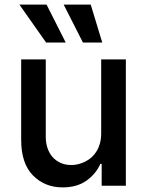

<svg xmlns="http://www.w3.org/2000/svg" viewBox="-20 -802 634 829"><path d="M177.6 -545.5V-211.3Q177.6 -185.7 184.8 -163.5Q192.1 -141.3 206.3 -124.8Q220.5 -108.3 241.1 -98.9Q261.7 -89.5 288.7 -89.5Q318.5 -89.5 348.4 -104.4Q363.3 -111.9 375.9 -123.2Q388.5 -134.6 397.5 -149.7Q406.6 -164.8 411.8 -183.9Q416.9 -203.1 416.9 -226.2V-545.5H523.4V0H419V-94.5H413.4Q394.5 -51.5 353.3 -22Q312.5 7.1 250.4 7.1Q172.9 7.1 121.8 -45.1Q71.4 -96.6 71.4 -198.5V-545.5ZM181.1 -782 263.8 -618.3H179L63.9 -782ZM371.8 -782 421.5 -618.3H338.1L255 -782Z"/></svg>

Font: Inter P Medium
Style: Regular
Weight: 500
Designer: Rasmus Andersson
Foundry: rsms
Version: Version 3.018;git-588b23468